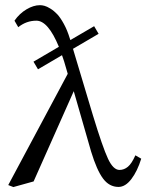

<svg xmlns="http://www.w3.org/2000/svg" viewBox="-20 -718 572 750"><path d="M347.7 -615.7 365.2 -585.9 265.1 -527.3 342.8 -268.1Q381.3 -141.6 401.9 -97.9Q422.4 -54.2 446.8 -54.2Q464.8 -54.2 479.7 -66.7Q494.6 -79.1 508.8 -111.3L531.7 -98.1Q516.6 -49.3 493.2 -18.6Q469.7 12.2 442.9 12.2Q406.7 12.2 382.3 -20.8Q357.9 -53.7 335.9 -126L268.1 -361.8L111.3 -9.3L32.2 12.7L12.2 4.9L244.6 -429.7L230.5 -478L222.2 -502.4L128.4 -447.3L110.8 -477.1L210 -535.2Q168 -637.2 122.1 -637.2Q83 -637.2 51.3 -611.8L36.6 -637.2Q55.7 -665 83.3 -681.4Q110.8 -697.8 136.2 -697.8Q144 -697.8 153.6 -695.3Q163.1 -692.9 177 -684.3Q190.9 -675.8 203.4 -662.6Q215.8 -649.4 229.2 -625Q242.7 -600.6 252.4 -568.8L254.9 -561.5Z"/></svg>

Font: Libertinage
Style: b
Weight: 400
Designer: OSP
Foundry: OSP
Version: Version 1.0; 2008; OFL relea